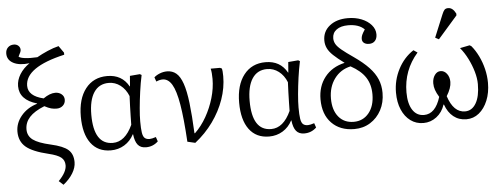

<svg xmlns="http://www.w3.org/2000/svg" viewBox="-60 -974 3612 1376"><g transform="rotate(-5 1746.0 -286.0)"><path d="M345 230 313 201Q372 141 372 92Q372 56 346.5 35.5Q321 15 258 0Q144 -27 96.5 -67.5Q49 -108 49 -178Q49 -240 92 -291.5Q135 -343 207 -365V-367Q82 -403 82 -502Q82 -546 107.5 -587Q133 -628 178 -659Q105 -650 61.5 -673Q18 -696 18 -742Q18 -769 34.5 -785.5Q51 -802 77 -802Q97 -802 110 -790Q123 -778 123 -760Q123 -753 119 -743.5Q115 -734 104 -713Q114 -703 149 -698.5Q184 -694 238 -697Q273 -717 315.5 -735.5Q358 -754 396 -763L431 -713V-698Q147 -633 147 -499Q147 -425 257 -399Q304 -432 343 -432Q370 -432 388.5 -416.5Q407 -401 407 -377Q407 -351 389 -334.5Q371 -318 344 -318Q323 -318 304 -323Q285 -328 257 -343Q184 -314 149.5 -276Q115 -238 115 -188Q115 -141 152.5 -113Q190 -85 279 -65Q368 -45 403 -14Q438 17 438 75Q438 114 413.5 154.5Q389 195 345 230Z M705 14Q612 14 561.5 -54Q511 -122 511 -246Q511 -373 568 -446Q625 -519 724 -519Q830 -519 879 -431H881L887 -506L959 -512L971 -505Q959 -449 950.5 -387.5Q942 -326 937 -270.5Q932 -215 932 -175Q932 -123 936.5 -94Q941 -65 953.5 -54Q966 -43 988 -43Q1004 -43 1034 -53L1045 -21Q1009 14 957 14Q919 14 899 -10.5Q879 -35 873 -87H871Q846 -39 802.5 -12.5Q759 14 705 14ZM724 -38Q812 -38 866 -156Q866 -179 867 -214.5Q868 -250 869 -289Q870 -328 872 -362Q852 -412 814.5 -440.5Q777 -469 731 -469Q661 -469 624 -413Q587 -357 587 -252Q587 -38 724 -38Z M1312 13 1256 0Q1246 -169 1229 -269.5Q1212 -370 1185 -415Q1158 -460 1118 -460Q1097 -460 1072 -449L1061 -480Q1077 -495 1102.5 -505Q1128 -515 1154 -515Q1193 -515 1220.5 -492Q1248 -469 1266.5 -416Q1285 -363 1295.5 -274.5Q1306 -186 1312 -56H1316Q1363 -101 1398.5 -163.5Q1434 -226 1454.5 -296Q1475 -366 1475 -433Q1475 -479 1468 -507H1535L1548 -501Q1553 -484 1553 -445Q1553 -362 1524 -279Q1495 -196 1441 -121Q1387 -46 1312 13Z M1844 14Q1751 14 1700.5 -54Q1650 -122 1650 -246Q1650 -373 1707 -446Q1764 -519 1863 -519Q1969 -519 2018 -431H2020L2026 -506L2098 -512L2110 -505Q2098 -449 2089.5 -387.5Q2081 -326 2076 -270.5Q2071 -215 2071 -175Q2071 -123 2075.5 -94Q2080 -65 2092.5 -54Q2105 -43 2127 -43Q2143 -43 2173 -53L2184 -21Q2148 14 2096 14Q2058 14 2038 -10.5Q2018 -35 2012 -87H2010Q1985 -39 1941.5 -12.5Q1898 14 1844 14ZM1863 -38Q1951 -38 2005 -156Q2005 -179 2006 -214.5Q2007 -250 2008 -289Q2009 -328 2011 -362Q1991 -412 1953.5 -440.5Q1916 -469 1870 -469Q1800 -469 1763 -413Q1726 -357 1726 -252Q1726 -38 1863 -38Z M2457 14Q2354 14 2293.5 -48.5Q2233 -111 2233 -219Q2233 -313 2284.5 -378.5Q2336 -444 2428 -465Q2379 -501 2350 -528.5Q2321 -556 2309 -582Q2297 -608 2297 -637Q2297 -702 2347 -742Q2397 -782 2478 -782Q2532 -782 2576 -764.5Q2620 -747 2646.5 -716.5Q2673 -686 2673 -649Q2673 -619 2657.5 -602Q2642 -585 2615 -585Q2592 -585 2578.5 -595.5Q2565 -606 2565 -625Q2565 -639 2571 -653Q2577 -667 2593 -691Q2553 -731 2476 -731Q2423 -731 2392.5 -708.5Q2362 -686 2362 -647Q2362 -625 2373 -605.5Q2384 -586 2413.5 -561.5Q2443 -537 2497 -500Q2563 -454 2603 -411.5Q2643 -369 2661.5 -324.5Q2680 -280 2680 -227Q2680 -158 2651 -103.5Q2622 -49 2571.5 -17.5Q2521 14 2457 14ZM2457 -38Q2524 -38 2565.5 -88.5Q2607 -139 2607 -223Q2607 -294 2574 -345Q2541 -396 2468 -436Q2395 -420 2351.5 -361Q2308 -302 2308 -218Q2308 -135 2348 -86.5Q2388 -38 2457 -38Z M2954 14Q2901 14 2861 -15.5Q2821 -45 2798.5 -97.5Q2776 -150 2776 -220Q2776 -309 2816.5 -387.5Q2857 -466 2927 -512L2955 -493Q2851 -374 2851 -215Q2851 -134 2880.5 -88.5Q2910 -43 2963 -43Q3045 -43 3082 -163Q3064 -192 3056 -215.5Q3048 -239 3048 -263Q3048 -298 3065 -322Q3082 -346 3107 -346Q3134 -346 3152.5 -322Q3171 -298 3171 -263Q3171 -219 3136 -163Q3175 -43 3258 -43Q3308 -43 3337 -92.5Q3366 -142 3366 -230Q3366 -272 3352 -320.5Q3338 -369 3314.5 -415.5Q3291 -462 3261 -498L3331 -512L3343 -505Q3371 -472 3393 -427Q3415 -382 3427 -332Q3439 -282 3439 -233Q3439 -162 3416 -106Q3393 -50 3353.5 -18Q3314 14 3263 14Q3209 14 3170 -17Q3131 -48 3111 -105H3108Q3090 -50 3048 -18Q3006 14 2954 14ZM3116 -574 3090 -588 3156 -748Q3165 -771 3174 -781Q3183 -791 3201 -791Q3234 -791 3256 -747V-734Z"/></g></svg>

Font: Literata 12pt Light
Style: Regular
Weight: 300
Designer: Latin by Veronika Burian and Jose Scaglione. Greek by Irene Vlachou. Cyrillic by Vera Evstafieva.
Foundry: TypeTogether
Version: Version 3.002